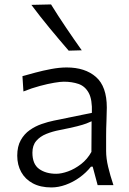

<svg xmlns="http://www.w3.org/2000/svg" viewBox="-20 -832 581 863"><path d="M232.6 -50.9Q186.3 -50.9 156 -72.5Q125.7 -94.2 125.7 -145.6Q125.7 -178.4 142.8 -198.5Q160 -218.7 188 -230Q216 -241.4 248.7 -247.5Q298.6 -257.3 326.3 -264.4Q354 -271.4 368.4 -277Q382.9 -282.5 391.7 -286.9L390.9 -149.2Q372.5 -116.1 344.2 -94.3Q315.8 -72.4 285.8 -61.6Q255.9 -50.9 232.6 -50.9ZM211.1 10.5Q242.4 10.5 275.4 -1.4Q308.5 -13.3 338 -34.6Q367.5 -55.9 388.9 -82.9H396.6L418.8 0H489.8Q475.1 -43.9 466.1 -82Q457 -120.1 457 -153.6V-220.2Q457 -254.3 458.6 -289.7Q460.1 -325.1 460.1 -348.3Q460.1 -443.4 411.3 -486.1Q362.5 -528.8 279.7 -528.8Q247.3 -528.8 210.3 -521.8Q173.3 -514.9 139.2 -505.7Q105 -496.6 80.9 -489.7L85.3 -420.9Q123 -436.1 159.3 -445.7Q195.5 -455.4 223.8 -460.1Q252.1 -464.8 266.6 -464.8Q303.5 -464.8 333 -454.7Q362.4 -444.5 378.8 -414.5Q395.2 -384.5 393 -324.8L221.5 -289.7Q195.9 -284.5 167.3 -274.6Q138.7 -264.8 113.9 -247.4Q89 -230 73.3 -201.9Q57.5 -173.9 57.5 -132.2Q57.5 -90.9 75.4 -58.6Q93.4 -26.2 127.6 -7.9Q161.8 10.5 211.1 10.5ZM288.7 -604.3 347.4 -605.9Q310.7 -657.7 276.1 -709Q241.4 -760.3 209.4 -812.1L121 -810.1Q160.1 -757.8 202.4 -706.5Q244.7 -655.3 288.7 -604.3Z"/></svg>

Font: Pinar-VF
Style: Regular
Weight: 300
Designer: Amin Abedi
Version: Version 3.0